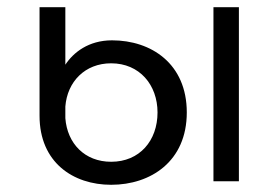

<svg xmlns="http://www.w3.org/2000/svg" viewBox="-20 -508 733 538"><path d="M291.5 9.8C402.3 9.8 503.4 -55.7 503.4 -192.9C503.4 -329.6 403.8 -395 293.9 -395C228 -395 185.5 -360.8 163.1 -326.7V-487.8H90.8V-183.6C90.8 -53.2 184.6 9.8 291.5 9.8ZM578.1 0H649.4V-487.8H578.1ZM291.5 -54.7C217.3 -54.7 168.5 -106 163.1 -176.8V-209.5C168.5 -278.8 217.8 -330.6 291.5 -330.6C371.1 -330.6 421.4 -270 421.4 -192.9C421.4 -113.8 371.1 -54.7 291.5 -54.7Z"/></svg>

Font: HK Grotesk
Style: Regular
Weight: 400
Designer: Alfredo Marco Pradil and Stefan Peev
Foundry: Hanken Design Co.
Version: Version 1.045;PS 001.045;hotconv 1.0.88;makeotf.lib2.5.64775